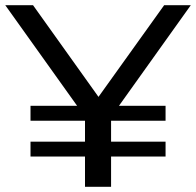

<svg xmlns="http://www.w3.org/2000/svg" viewBox="-24 -720 755 740"><path d="M303.6 -304.7 326.6 -237.4 -3.7 -700H103.3L386.1 -303.9H325L608.7 -700H711.4L381.1 -237.4L404.1 -304.7V0H303.6ZM93.6 -174.1H614.1V-116.7H93.6ZM93.6 -312.1H614.1V-254.7H93.6Z"/></svg>

Font: iiserrat Thin
Style: Regular
Weight: 100
Designer: Akira Ohta
Foundry: Akira Ohta
Version: Version 1.200;Glyphs 3.3.1 (3343)